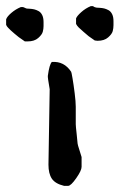

<svg xmlns="http://www.w3.org/2000/svg" viewBox="-80 -599 390 626"><path d="M129 7Q100 0 89 -16.5Q78 -33 78 -62L82 -308Q75 -348 76 -352Q81 -389 89 -397Q129 -400 152 -365Q153 -364 156.5 -343.5Q160 -323 163.5 -295Q167 -267 167 -251V-194Q167 -188 170 -161.5Q173 -135 173 -131Q173 -128 179.5 -108Q186 -88 186 -87V-55Q186 -43 168.5 -18Q151 7 142 7ZM238 -466 229 -467 209 -481Q202 -487 192 -495.5Q182 -504 176.5 -509.5Q171 -515 168 -521V-539Q171 -547 185 -559.5Q199 -572 216 -579H223L228 -576Q234 -574 236 -574Q237 -574 245 -573.5Q253 -573 259.5 -571.5Q266 -570 273.5 -566Q281 -562 285.5 -553Q290 -544 290 -530V-517Q290 -507 287.5 -497.5Q285 -488 272.5 -477Q260 -466 238 -466ZM-19 -478Q-25 -483 -33 -489.5Q-41 -496 -45 -500Q-49 -504 -53.5 -508.5Q-58 -513 -60 -518V-536Q-57 -545 -43 -557Q-29 -569 -12 -576H-5L0 -574Q6 -571 8 -571Q9 -571 17 -570.5Q25 -570 31.5 -568.5Q38 -567 45.5 -563Q53 -559 57.5 -550Q62 -541 62 -527V-514Q62 -505 59.5 -495.5Q57 -486 44.5 -475Q32 -464 10 -464H1Z"/></svg>

Font: Excalifont
Style: Regular
Weight: 400
Designer: Your Own Font Foundry (Virgil); Ján Filípek / DizajnDesign (Excalifont, modifications)
Foundry: Your Own Font Foundry (Virgil); Ján Filípek / DizajnDesign (Excalifont, modifications)
Version: Version 1.000;Glyphs 3.2 (3227)